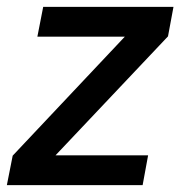

<svg xmlns="http://www.w3.org/2000/svg" viewBox="-28 -540 526 560"><path d="M388 0H-8L9 -86L336 -433H81L98 -520H478L462 -434L134 -87H404Z"/></svg>

Font: IBM Plex Sans Medium
Style: Italic
Weight: 500
Italic angle: -11.31°
Designer: Mike Abbink, Paul van der Laan, Pieter van Rosmalen
Foundry: Bold Monday
Version: Version 3.201